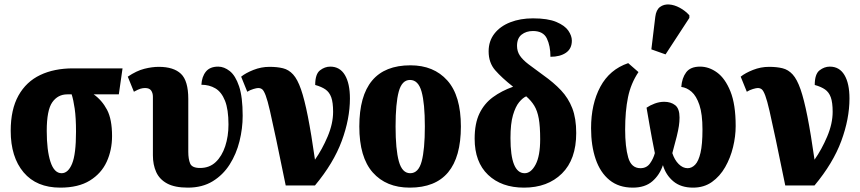

<svg xmlns="http://www.w3.org/2000/svg" viewBox="-20 -849 3938 879"><path d="M256 10Q147 10 88 -60Q29 -130 29 -250Q29 -348 64.5 -411.5Q100 -475 164 -505.5Q228 -536 314 -536H541L524 -417H409Q447 -390 470 -346.5Q493 -303 493 -226Q493 -162 468.5 -108.5Q444 -55 391.5 -22.5Q339 10 256 10ZM262 -56Q292 -56 310 -99.5Q328 -143 328 -246Q328 -310 322 -351.5Q316 -393 308 -417H288Q245 -417 219.5 -381Q194 -345 194 -250Q194 -161 211 -108.5Q228 -56 262 -56Z M840 10Q780 10 745 -9Q710 -28 695 -61.5Q680 -95 680 -138V-406Q680 -423 672 -434.5Q664 -446 644 -446Q634 -446 623.5 -443Q613 -440 593 -429L565 -498Q605 -525 640.5 -534Q676 -543 707 -543Q775 -543 808.5 -511Q842 -479 842 -396V-154Q842 -121 850.5 -100.5Q859 -80 896 -80Q939 -80 967.5 -107Q996 -134 1011 -179.5Q1026 -225 1026 -279Q1026 -348 1010 -388Q994 -428 966 -444.5Q938 -461 902 -461Q904 -498 922.5 -521Q941 -544 979 -544Q1006 -544 1032 -523.5Q1058 -503 1074.5 -454Q1091 -405 1091 -319Q1091 -261 1076.5 -202.5Q1062 -144 1031.5 -96Q1001 -48 953.5 -19Q906 10 840 10Z M1288 0Q1262 -128 1244.5 -210.5Q1227 -293 1216 -341Q1205 -389 1196.5 -411.5Q1188 -434 1180.5 -440Q1173 -446 1162 -446Q1155 -446 1140 -441.5Q1125 -437 1112 -429L1084 -498Q1105 -515 1140.5 -529Q1176 -543 1214 -543Q1249 -543 1275.5 -536.5Q1302 -530 1322 -508Q1342 -486 1358 -440Q1374 -394 1389.5 -315.5Q1405 -237 1422 -118Q1455 -165 1480 -224Q1505 -283 1505 -337Q1505 -380 1496.5 -403.5Q1488 -427 1470 -439.5Q1452 -452 1423 -460Q1423 -510 1445 -527Q1467 -544 1492 -544Q1536 -544 1559 -505.5Q1582 -467 1582 -398Q1582 -305 1544.5 -203.5Q1507 -102 1422 0Z M1856 10Q1748 10 1686.5 -59.5Q1625 -129 1625 -270Q1625 -550 1859 -550Q1966 -550 2028 -480.5Q2090 -411 2090 -270Q2090 10 1856 10ZM1858 -56Q1896 -56 1910.5 -110.5Q1925 -165 1925 -270Q1925 -376 1910 -429.5Q1895 -483 1857 -483Q1820 -483 1805.5 -429.5Q1791 -376 1791 -270Q1791 -165 1806 -110.5Q1821 -56 1858 -56Z M2379 10Q2276 10 2214.5 -48.5Q2153 -107 2153 -214Q2153 -284 2175 -329.5Q2197 -375 2236.5 -404Q2276 -433 2329 -452Q2277 -493 2247 -527.5Q2217 -562 2217 -614Q2217 -661 2243.5 -695Q2270 -729 2316 -747Q2362 -765 2420 -765Q2488 -765 2527 -748.5Q2566 -732 2582 -708.5Q2598 -685 2598 -663Q2598 -626 2571 -607.5Q2544 -589 2500 -589Q2500 -639 2483.5 -673Q2467 -707 2420 -707Q2389 -707 2368 -690.5Q2347 -674 2347 -639Q2347 -614 2360 -594.5Q2373 -575 2400 -554.5Q2427 -534 2467 -505Q2515 -471 2548.5 -435.5Q2582 -400 2600 -353.5Q2618 -307 2618 -240Q2618 -119 2552.5 -54.5Q2487 10 2379 10ZM2382 -56Q2411 -56 2432 -95.5Q2453 -135 2453 -212Q2453 -271 2446.5 -306.5Q2440 -342 2426 -365Q2412 -388 2389 -408Q2373 -401 2356.5 -381Q2340 -361 2328.5 -322Q2317 -283 2317 -217Q2317 -56 2382 -56Z M2877 10Q2813 10 2770.5 -24.5Q2728 -59 2707 -120.5Q2686 -182 2686 -262Q2686 -373 2728.5 -452Q2771 -531 2856 -560L2903 -519Q2868 -467 2855 -403.5Q2842 -340 2842 -256Q2842 -177 2856 -128Q2870 -79 2912 -79Q2940 -79 2955.5 -100.5Q2971 -122 2978 -148Q2964 -217 2954.5 -272Q2945 -327 2940 -356Q2956 -367 2977.5 -375Q2999 -383 3021 -383Q3051 -383 3071 -367.5Q3091 -352 3091 -311Q3091 -292 3088 -272Q3085 -252 3078 -223.5Q3071 -195 3058 -148Q3068 -117 3087 -98Q3106 -79 3128 -79Q3147 -79 3162.5 -95Q3178 -111 3187 -149.5Q3196 -188 3196 -256Q3196 -327 3182 -368.5Q3168 -410 3146 -429Q3124 -448 3099 -451Q3102 -492 3121.5 -518Q3141 -544 3185 -544Q3226 -544 3263 -517Q3300 -490 3324 -430.5Q3348 -371 3348 -272Q3348 -225 3336 -175.5Q3324 -126 3300 -84Q3276 -42 3239.5 -16Q3203 10 3153 10Q3097 10 3062.5 -19Q3028 -48 3015 -93Q3000 -48 2966.5 -19Q2933 10 2877 10ZM3027 -600 2962 -623 2980 -772Q2984 -804 3001.5 -817Q3019 -830 3043 -828.5Q3067 -827 3092 -813.5Q3117 -800 3136 -779V-767Z M3575 0Q3549 -128 3531.5 -210.5Q3514 -293 3503 -341Q3492 -389 3483.5 -411.5Q3475 -434 3467.5 -440Q3460 -446 3449 -446Q3442 -446 3427 -441.5Q3412 -437 3399 -429L3371 -498Q3392 -515 3427.5 -529Q3463 -543 3501 -543Q3536 -543 3562.5 -536.5Q3589 -530 3609 -508Q3629 -486 3645 -440Q3661 -394 3676.5 -315.5Q3692 -237 3709 -118Q3742 -165 3767 -224Q3792 -283 3792 -337Q3792 -380 3783.5 -403.5Q3775 -427 3757 -439.5Q3739 -452 3710 -460Q3710 -510 3732 -527Q3754 -544 3779 -544Q3823 -544 3846 -505.5Q3869 -467 3869 -398Q3869 -305 3831.5 -203.5Q3794 -102 3709 0Z"/></svg>

Font: Noto Serif ExtraCondensed Black
Style: Regular
Weight: 900
Width: 2
Designer: Monotype Design Team
Foundry: Monotype Imaging Inc.
Version: Version 2.015; ttfautohint (v1.8.4.7-5d5b)